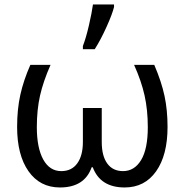

<svg xmlns="http://www.w3.org/2000/svg" viewBox="-20 -825 822 855"><path d="M247.1 9.8Q157.7 9.8 106.9 -62.5Q56.2 -134.8 56.2 -259.8Q56.2 -338.4 70.6 -403.1Q85 -467.8 115.2 -536.1H205.1Q172.9 -463.4 158.4 -399.9Q144 -336.4 144 -258.8Q144 -166.5 172.6 -114.7Q201.2 -63 252.9 -63Q299.3 -63 324.2 -97.7Q349.1 -132.3 349.1 -192.9V-344.2H433.1V-192.9Q433.1 -130.4 457.8 -96.7Q482.4 -63 527.8 -63Q578.6 -63 608.4 -112.3Q638.2 -161.6 638.2 -258.8Q638.2 -335.4 623.8 -399.9Q609.4 -464.4 577.1 -536.1H667Q699.2 -460.9 712.6 -397.9Q726.1 -335 726.1 -259.8Q726.1 -134.3 675.3 -62.3Q624.5 9.8 535.2 9.8Q426.8 9.8 393.1 -80.1H388.2Q356.4 9.8 247.1 9.8ZM349.1 -620.1Q363.3 -656.7 376.2 -713.1Q389.2 -769.5 394 -805.2H487.8V-793.9Q480.5 -763.2 454.8 -706.1Q429.2 -648.9 401.9 -606H349.1Z"/></svg>

Font: NotoSans
Style: Regular
Weight: 400
Designer: Monotype Design team
Foundry: Monotype Imaging Inc.
Version: Version 1.04; ttfautohint (v1.4.1)